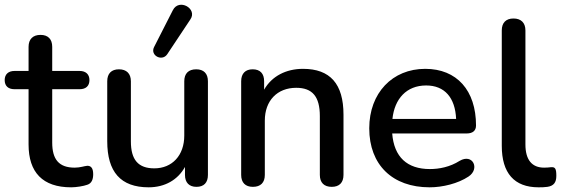

<svg xmlns="http://www.w3.org/2000/svg" viewBox="-25 -791 2398 820"><path d="M279 9C300 9 332 4 348 -2C367 -8 373 -26 373 -47C373 -75 362 -83 348 -83C335 -82 318 -75 294 -75C226 -75 198 -111 198 -182V-410H315C342 -410 357 -424 357 -449C357 -473 342 -488 315 -488H198V-591C198 -624 180 -642 148 -642C116 -642 97 -624 97 -591V-488H37C10 -488 -5 -473 -5 -449C-5 -424 10 -410 37 -410H97V-174C97 -55 157 9 279 9Z M788 -708C820 -754 739 -800 713 -747L633 -590C615 -554 667 -527 689 -559ZM610 9C678 9 734 -22 765 -78V-44C765 -11 783 7 814 7C846 7 863 -11 863 -44V-444C863 -477 845 -495 813 -495C780 -495 762 -477 762 -444V-212C762 -127 710 -72 634 -72C565 -72 534 -109 534 -187V-444C534 -477 515 -495 483 -495C451 -495 433 -477 433 -444V-188C433 -57 490 9 610 9Z M1055 7C1088 7 1106 -11 1106 -44V-276C1106 -361 1159 -416 1240 -416C1309 -416 1341 -379 1341 -295V-44C1341 -11 1359 7 1392 7C1424 7 1442 -11 1442 -44V-301C1442 -433 1385 -497 1269 -497C1197 -497 1136 -466 1103 -408V-444C1103 -477 1086 -495 1054 -495C1023 -495 1005 -477 1005 -444V-44C1005 -11 1023 7 1055 7Z M1810 9C1865 9 1931 -7 1976 -37C2026 -70 1994 -137 1938 -104C1897 -78 1851 -69 1811 -69C1714 -69 1658 -120 1650 -221H1968C1994 -221 2008 -233 2008 -255C2008 -405 1926 -497 1791 -497C1651 -497 1552 -394 1552 -243C1552 -87 1651 9 1810 9ZM1795 -426C1874 -426 1919 -374 1923 -283H1651C1660 -369 1711 -426 1795 -426Z M2275 9C2287 9 2300 9 2313 7C2340 3 2351 -12 2351 -40C2351 -71 2346 -78 2329 -77C2320 -76 2311 -75 2299 -75C2247 -75 2219 -108 2219 -174V-661C2219 -694 2200 -712 2168 -712C2136 -712 2118 -694 2118 -661V-168C2118 -52 2171 9 2275 9Z"/></svg>

Font: Nunito SemiBold
Style: Regular
Weight: 600
Designer: Vernon Adams
Foundry: Vernon Adams
Version: Version 3.602